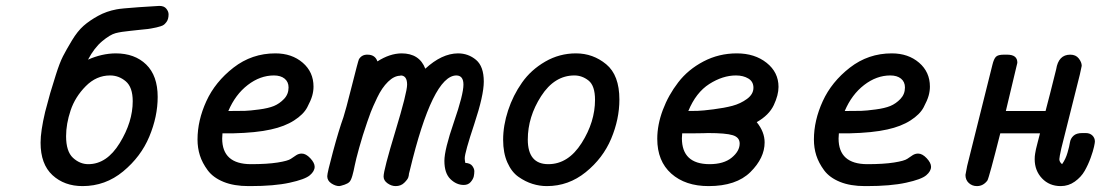

<svg xmlns="http://www.w3.org/2000/svg" viewBox="-20 -630 3749 654"><path d="M118.2 -144Q118.2 -183.1 133.8 -249Q145 -292 151.1 -313Q157.2 -334 170.2 -375Q183.1 -416 194.6 -438.5Q206.1 -460.9 225.1 -492.4Q244.1 -523.9 264.6 -542Q285.2 -560.1 314 -575.9Q342.8 -591.8 377 -598.1Q391.1 -601.1 453.1 -605.5Q515.1 -609.9 522.9 -609.9Q539.1 -609.9 546.6 -600.3Q554.2 -590.8 554.2 -581.1Q554.2 -573.2 552.5 -566.7Q550.8 -560.1 546.9 -554.9Q543 -549.8 539.1 -546.4Q535.2 -543 527.1 -540.5Q519 -538.1 512.9 -536.6Q506.8 -535.2 494.9 -533Q482.9 -530.8 474.4 -530.3Q465.8 -529.8 450.4 -527.8Q435.1 -525.9 423.8 -524.9Q393.1 -522 374 -517.1Q355 -512.2 327.9 -489.5Q300.8 -466.8 279.8 -426.8Q326.7 -447.8 374 -448.2Q439 -448.2 478 -410.2Q517.1 -372.1 517.1 -299.8Q517.1 -232.9 488.5 -164.6Q460 -96.2 399.4 -46.1Q338.9 3.9 261.2 3.9Q199.2 3.9 158.7 -33.4Q118.2 -70.8 118.2 -144ZM205.1 -166Q205.1 -114.3 228.5 -92.5Q252 -70.8 280.8 -70.8Q343.8 -70.8 387.9 -142.8Q432.1 -214.8 432.1 -285.2Q432.1 -333 408.4 -353Q384.8 -373 355 -373Q308.1 -373 272 -336.4Q235.8 -299.8 220.5 -253.9Q205.1 -208 205.1 -166Z M652.8 -154.8Q652.8 -219.7 682.9 -285.4Q712.9 -351.1 775.4 -399.7Q837.9 -448.2 918 -448.2Q974.1 -448.2 1011 -416.5Q1047.9 -384.8 1047.9 -335Q1047.9 -319.8 1043.5 -304Q1039.1 -288.1 1026.4 -264.2Q1013.7 -240.2 981.7 -219.7Q949.7 -199.2 902.8 -189Q853 -177.7 772.9 -175.8H737.8Q736.8 -164.6 736.8 -158.2Q736.8 -71.3 834 -70.8Q890.1 -70.8 925.5 -76.4Q960.9 -82 970.9 -89.1Q981 -96.2 989.5 -101.6Q998 -106.9 1007.8 -106.9Q1022 -106.9 1036.9 -91.1Q1051.8 -75.2 1051.8 -62Q1051.8 -46.9 1035.4 -33Q1019 -19 966.6 -7.6Q914.1 3.9 832 3.9H826.7Q776.9 3.9 741.5 -10.5Q706.1 -24.9 687.5 -50Q668.9 -75.2 660.9 -100.6Q652.8 -126 652.8 -154.8ZM757.8 -252H770Q796.9 -252 814 -252.4Q831.1 -252.9 862.5 -257.1Q894 -261.2 913.1 -269Q932.1 -276.9 947.5 -293Q962.9 -309.1 962.9 -332Q962.9 -351.1 949.5 -362.1Q936 -373 913.1 -373Q866.2 -373 824 -340.6Q781.7 -308.1 757.8 -252Z M1094.7 -29.8Q1094.7 -41 1114.3 -113.5Q1133.8 -186 1149.9 -231Q1156.7 -251 1178.2 -336.4Q1199.7 -421.9 1202.6 -428.2Q1212.4 -444.3 1231.9 -443.8Q1257.8 -443.8 1265.6 -420.9Q1307.6 -447.8 1347.7 -448.2Q1408.7 -448.2 1428.7 -396Q1484.9 -447.8 1540 -448.2Q1575.2 -448.2 1601.6 -426Q1627.9 -403.8 1627.9 -352.1Q1627.9 -305.2 1595.5 -207.5Q1563 -109.9 1563 -90.8Q1563 -85 1564.9 -75.2Q1582 -74.2 1588.9 -64.7Q1595.7 -55.2 1595.7 -46.9Q1595.7 -38.1 1593.8 -29.1Q1591.8 -20 1583.3 -10Q1574.7 0 1559.6 0Q1534.7 0 1514.2 -20Q1493.7 -40 1493.7 -82Q1493.7 -120.1 1526.1 -214.1Q1558.6 -308.1 1558.6 -341.8Q1558.6 -372.6 1534.7 -373Q1453.6 -373 1376 -49.8Q1374 -41 1373 -38.1Q1373 -33.2 1370.8 -26.1Q1368.7 -19 1357.2 -7.6Q1345.7 3.9 1327.6 3.9Q1313.5 3.9 1300 -5.6Q1286.6 -15.1 1286.6 -28.8Q1286.6 -50.8 1326.7 -182.9Q1366.7 -314.9 1366.7 -341.8Q1366.7 -372.6 1344.7 -373L1343.8 -372.1Q1322.8 -372.1 1301.8 -351.6Q1280.8 -331.1 1264.9 -297.6Q1249 -264.2 1242.9 -248Q1236.8 -231.9 1231 -214.8Q1214.8 -168 1203.4 -126.5Q1191.9 -85 1188.2 -65.9Q1184.6 -46.9 1180.2 -31.5Q1175.8 -16.1 1170.4 -10.5Q1165 -4.9 1153.8 -1Q1138.7 3.9 1135.7 3.9Q1122.6 3.9 1108.6 -5.4Q1094.7 -14.6 1094.7 -29.8Z M1693.8 -153.8Q1693.8 -202.6 1710.7 -253.9Q1727.5 -305.2 1758.1 -348.6Q1788.6 -392.1 1837.2 -420.2Q1885.7 -448.2 1941.9 -448.2Q2000 -448.2 2044.9 -411.1Q2089.8 -374 2089.8 -291Q2089.8 -224.1 2061.8 -157.5Q2033.7 -90.8 1975.1 -43.5Q1916.5 3.9 1842.8 3.9Q1817.9 3.9 1793.7 -3.7Q1769.5 -11.2 1746.1 -27.6Q1722.7 -43.9 1708.3 -76.4Q1693.8 -108.9 1693.8 -153.8ZM1777.8 -154.8Q1777.8 -70.8 1847.7 -70.8Q1915.5 -70.8 1961.2 -142.8Q2006.8 -214.8 2006.8 -290Q2006.8 -337.9 1984.9 -355.5Q1962.9 -373 1936.5 -373Q1868.7 -373 1823.2 -302.5Q1777.8 -231.9 1777.8 -154.8Z M2218.8 -157.2Q2218.8 -205.1 2237.8 -255.6Q2256.8 -306.2 2290.3 -349.6Q2323.7 -393.1 2376.2 -420.7Q2428.7 -448.2 2489.7 -448.2Q2550.8 -448.2 2591.3 -416Q2631.8 -383.8 2631.8 -334Q2631.8 -306.2 2615.7 -272Q2599.6 -237.8 2557.6 -213.9Q2584.5 -180.7 2584.5 -145Q2584.5 -91.8 2536.1 -43.9Q2487.8 3.9 2393.6 3.9Q2314.5 3.9 2266.6 -38.6Q2218.8 -81.1 2218.8 -157.2ZM2302.7 -159.2Q2302.7 -71.3 2396.5 -70.8Q2445.3 -70.8 2472.4 -93Q2499.5 -115.2 2499.5 -141.1Q2499.5 -162.1 2476.1 -169.4Q2452.6 -176.8 2391.6 -176.8Q2388.7 -176.8 2376.2 -176.3Q2363.8 -175.8 2338.4 -175.8H2303.7Q2303.7 -172.9 2303.2 -167Q2302.7 -161.1 2302.7 -159.2ZM2324.7 -252H2325.7Q2338.9 -252 2356.2 -252.4Q2373.5 -252.9 2410.2 -257.6Q2446.8 -262.2 2474.6 -269.5Q2502.4 -276.9 2524.4 -293Q2546.4 -309.1 2546.4 -331.1Q2546.4 -352.1 2529.1 -362.5Q2511.7 -373 2486.8 -373Q2441.9 -373 2396.2 -344Q2350.6 -314.9 2324.7 -252Z M2752.4 -154.8Q2752.4 -219.7 2782.5 -285.4Q2812.5 -351.1 2875 -399.7Q2937.5 -448.2 3017.6 -448.2Q3073.7 -448.2 3110.6 -416.5Q3147.5 -384.8 3147.5 -335Q3147.5 -319.8 3143.1 -304Q3138.7 -288.1 3126 -264.2Q3113.3 -240.2 3081.3 -219.7Q3049.3 -199.2 3002.4 -189Q2952.6 -177.7 2872.6 -175.8H2837.4Q2836.4 -164.6 2836.4 -158.2Q2836.4 -71.3 2933.6 -70.8Q2989.7 -70.8 3025.1 -76.4Q3060.5 -82 3070.6 -89.1Q3080.6 -96.2 3089.1 -101.6Q3097.7 -106.9 3107.4 -106.9Q3121.6 -106.9 3136.5 -91.1Q3151.4 -75.2 3151.4 -62Q3151.4 -46.9 3135 -33Q3118.7 -19 3066.2 -7.6Q3013.7 3.9 2931.6 3.9H2926.3Q2876.5 3.9 2841.1 -10.5Q2805.7 -24.9 2787.1 -50Q2768.6 -75.2 2760.5 -100.6Q2752.4 -126 2752.4 -154.8ZM2857.4 -252H2869.6Q2896.5 -252 2913.6 -252.4Q2930.7 -252.9 2962.2 -257.1Q2993.7 -261.2 3012.7 -269Q3031.7 -276.9 3047.1 -293Q3062.5 -309.1 3062.5 -332Q3062.5 -351.1 3049.1 -362.1Q3035.6 -373 3012.7 -373Q2965.8 -373 2923.6 -340.6Q2881.3 -308.1 2857.4 -252Z M3268.6 -34.2Q3268.6 -35.2 3274.4 -64.9L3360.4 -409.2Q3365.2 -429.2 3372.3 -436.5Q3379.4 -443.8 3399.4 -443.8H3410.6Q3445.8 -443.8 3445.3 -416L3406.2 -252H3541.5Q3542.5 -256.8 3545.4 -267.3Q3548.3 -277.8 3556.9 -311.5Q3565.4 -345.2 3577.6 -394Q3585.4 -443.8 3625.5 -443.8Q3644.5 -443.8 3654.5 -430.9Q3664.6 -418 3664.6 -405.8L3658.2 -376L3595.2 -125Q3588.4 -94.2 3588.4 -87.9Q3588.4 -78.1 3597.7 -70.8Q3609.9 -87.9 3616.2 -109.9Q3622.6 -131.8 3624.5 -145Q3626.5 -158.2 3636.5 -167.5Q3646.5 -176.8 3666.5 -176.8H3678.2Q3692.4 -176.8 3700.9 -168.5Q3709.5 -160.2 3709.5 -147.9Q3709.5 -144 3706.5 -130.1Q3703.6 -116.2 3695.1 -92.5Q3686.5 -68.8 3674.6 -47.9Q3662.6 -26.9 3641.1 -11.5Q3619.6 3.9 3593.3 3.9Q3554.2 3.9 3529.3 -22.5Q3504.4 -48.8 3504.4 -87.9Q3504.4 -97.7 3505.9 -106.4Q3507.3 -115.2 3508.8 -122.1Q3510.3 -128.9 3514.4 -144.5Q3518.6 -160.2 3522.5 -175.8H3387.2Q3349.1 -24.9 3343.3 -15.1Q3329.1 3.9 3307.6 3.9Q3291.5 3.9 3280 -6.6Q3268.6 -17.1 3268.6 -34.2Z"/></svg>

Font: CMU Typewriter Text
Style: BoldItalic
Weight: 700
Italic angle: -14.04°
Version: Version 0.7.0